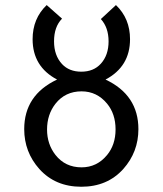

<svg xmlns="http://www.w3.org/2000/svg" viewBox="-20 -709 626 739"><path d="M424.8 -210.9Q424.8 -270.5 392.1 -310.1Q353 -357.4 293.9 -357.4Q231 -357.4 193.4 -309.6Q161.1 -268.1 161.1 -210.4Q161.1 -154.3 193.4 -112.8Q231 -64.9 293.9 -64.9Q353 -64.9 392.1 -112.3Q424.8 -151.9 424.8 -210.9ZM426.3 -689.5Q480.5 -637.7 480.5 -558.1Q480.5 -452.6 386.2 -402.8Q512.7 -343.3 512.7 -211.9Q512.7 -124 454.6 -58.6Q393.1 9.8 293 9.8Q192.9 9.8 131.3 -58.6Q73.2 -124 73.2 -211.9Q73.2 -343.3 199.7 -402.8Q105.5 -452.6 105.5 -558.1Q105.5 -637.7 159.7 -689.5L218.8 -637.2Q188 -606 188 -549.8Q188 -495.6 218.8 -462.4Q246.1 -433.1 293 -433.1Q340.3 -433.1 368.2 -463.9Q397.9 -496.6 397.9 -549.8Q397.9 -603 368.2 -635.7Q368.2 -635.7 426.3 -689.5Z"/></svg>

Font: Consola Mono
Style: Book
Weight: 400
Monospace: yes
Designer: Wojciech Kalinowski "wmk69" (wmk69@o2.pl)
Foundry: Wojciech Kalinowski "wmk69" (wmk69@o2.pl)
Version: Version 2.1.0